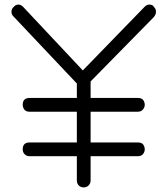

<svg xmlns="http://www.w3.org/2000/svg" viewBox="-20 -705 730 837"><path d="M345 112Q332 112 323.5 103.5Q315 95 315 82V-24H109Q96 -24 87.5 -32.5Q79 -41 79 -54Q79 -84 109 -84H315V-218H109Q93 -218 86 -227.5Q79 -237 79 -248Q79 -278 109 -278H315V-341L40 -632Q30 -641 30 -653Q30 -667 40 -675Q48 -685 60 -685Q71 -685 80 -676L341 -398L611 -676Q620 -685 631 -685Q646 -685 651 -675Q660 -666 660 -654Q660 -642 651 -631L375 -350V-278H581Q598 -278 604.5 -268.5Q611 -259 611 -248Q611 -237 603 -227.5Q595 -218 581 -218H375V-84H581Q598 -84 604.5 -74.5Q611 -65 611 -54Q611 -42 603 -33Q595 -24 581 -24H375V82Q375 94 366.5 103Q358 112 345 112Z"/></svg>

Font: Hachi Maru Pop
Style: Regular
Weight: 400
Designer: Nontynet
Foundry: Nontynet
Version: Version 1.300